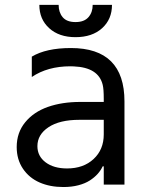

<svg xmlns="http://www.w3.org/2000/svg" viewBox="-20 -747 603 777"><path d="M355.1 -727.3H433.2Q433.2 -669 393.1 -632.8Q353 -596.6 285.5 -596.6Q219.1 -596.6 179.2 -632.8Q139.2 -669 139.2 -727.3H217.3Q217.3 -696.7 233.8 -677.2Q250.4 -657.7 285.5 -657.7Q320.7 -657.7 337.9 -677.4Q355.1 -697.1 355.1 -727.3ZM236.5 9.9Q182.5 9.9 140.3 -8.5Q98 -27 72.8 -64.3Q47.6 -101.6 47.6 -152Q47.6 -210.2 81.9 -252.1Q116.1 -294 173.7 -314.3Q231.2 -334.5 305.4 -334.5H399.9V-347.3Q399.9 -386.7 395.6 -403.8Q378.6 -474.1 278.8 -478.3Q272 -478.7 264.9 -478.7Q172.6 -478.7 108.7 -435.4V-517.8Q166.9 -552.6 267 -552.6Q483.7 -552.6 483.7 -336.6V0H399.9V-73.9H395.6Q387.8 -57.2 375 -43Q362.2 -28.8 343.2 -16.5Q324.2 -4.3 296.9 2.8Q269.5 9.9 236.5 9.9ZM251.4 -65.3Q317.8 -65.3 358.8 -103.5Q399.9 -141.7 399.9 -203.1V-262.1H301.1Q221.2 -262.1 176.3 -232.2Q131.4 -202.4 131.4 -155.5Q131.4 -115.1 164.4 -90.2Q197.4 -65.3 251.4 -65.3Z"/></svg>

Font: TID UI
Style: Regular
Weight: 400
Designer: The TID Project Authors
Foundry: Bakken & Bæck
Version: Version 1.001;hotconv 1.0.109;makeotfexe 2.5.65596